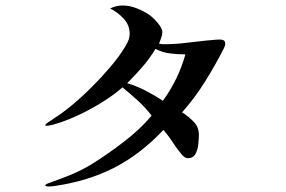

<svg xmlns="http://www.w3.org/2000/svg" viewBox="-20 -725 1040 699"><path d="M655 -527Q627 -527 599 -530.5Q571 -534 546 -547Q525 -512 498.5 -481.5Q472 -451 443 -422Q475 -413 510 -395Q545 -377 573 -358Q629 -435 655 -527ZM800 -566Q800 -559 795 -549Q764 -488 726.5 -428Q689 -368 643 -316Q665 -302 684.5 -282.5Q704 -263 704 -234Q704 -221 702 -200.5Q700 -180 691.5 -164.5Q683 -149 664 -149Q652 -149 639.5 -165Q627 -181 621 -189Q610 -206 599 -221.5Q588 -237 575 -252Q490 -162 393 -113Q296 -64 173 -47Q169 -47 165.5 -46.5Q162 -46 158 -46Q157 -46 151 -46.5Q145 -47 145 -50Q145 -53 150.5 -55.5Q156 -58 159 -59Q200 -73 239.5 -89.5Q279 -106 315 -128Q371 -163 430.5 -208.5Q490 -254 532 -304Q510 -333 482.5 -358Q455 -383 426 -407Q398 -382 357 -356Q316 -330 273 -309.5Q230 -289 193 -277Q184 -274 171 -270.5Q158 -267 148 -267Q145 -267 145 -269Q145 -272 151.5 -277Q158 -282 160 -283Q165 -286 169.5 -289Q174 -292 178 -295Q207 -313 243 -343Q279 -373 315 -409Q351 -445 381.5 -481Q412 -517 430 -546Q438 -558 445 -572.5Q452 -587 452 -602Q452 -634 430 -657.5Q408 -681 381 -694Q392 -700 403.5 -702.5Q415 -705 427 -705Q452 -705 478.5 -694.5Q505 -684 525 -670Q532 -665 543 -654Q554 -643 562.5 -630.5Q571 -618 571 -609Q571 -598 567 -587.5Q563 -577 559 -566Q564 -565 568 -564.5Q572 -564 577 -564Q615 -564 652.5 -568.5Q690 -573 728 -577Q741 -578 754.5 -579.5Q768 -581 781 -581Q789 -581 794.5 -578Q800 -575 800 -566Z"/></svg>

Font: Kaisei HarunoUmi
Style: Regular
Weight: 400
Designer: Font-Kai, 金井和夫
Foundry: KAZUO KANAI
Version: Version 5.003